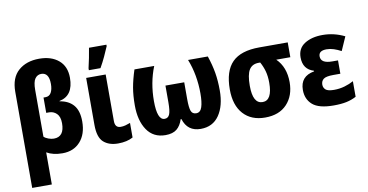

<svg xmlns="http://www.w3.org/2000/svg" viewBox="-91 -1037 2936 1531"><g transform="rotate(-10 1377.0 -271.0)"><path d="M285 -643Q348 -643 348 -551Q348 -507 333 -480.5Q318 -454 287 -454H271V-330H294Q330 -330 355.5 -305Q381 -280 381 -227Q381 -117 296 -117Q276 -117 252.5 -125.5Q229 -134 216 -147V-525Q216 -590 235 -616.5Q254 -643 285 -643ZM290 -765Q186 -765 121.5 -708.5Q57 -652 57 -538V240H216V-20Q267 10 344 10Q434 10 488 -50Q542 -110 542 -213Q542 -300 503 -345.5Q464 -391 392 -402V-405Q506 -428 506 -573Q506 -665 447 -715Q388 -765 290 -765Z M791 -549H633V-169Q633 -68 676.5 -29Q720 10 794 10Q866 10 915 -17V-135Q894 -127 875.5 -122Q857 -117 837 -117Q791 -117 791 -172ZM665 -606H759Q783 -648 802.5 -690Q822 -732 838 -770V-782H697Q693 -754 682.5 -701.5Q672 -649 665 -621Z M1618 -549H1458Q1484 -484 1496.5 -413Q1509 -342 1509 -270Q1509 -200 1496 -159.5Q1483 -119 1449 -119Q1418 -119 1407.5 -146.5Q1397 -174 1397 -243V-379H1245V-243Q1245 -175 1233.5 -147Q1222 -119 1193 -119Q1133 -119 1133 -273Q1133 -422 1184 -549H1024Q999 -472 988 -409Q977 -346 977 -266Q977 -142 1028.5 -66Q1080 10 1178 10Q1237 10 1269.5 -16.5Q1302 -43 1318 -94H1324Q1356 10 1463 10Q1561 10 1613 -65.5Q1665 -141 1665 -266Q1665 -344 1654 -409.5Q1643 -475 1618 -549Z M2225 -234Q2225 -357 2151 -429H2265V-549H2035Q1885 -549 1815 -478.5Q1745 -408 1745 -259Q1745 -131 1809 -60.5Q1873 10 1985 10Q2099 10 2162 -57.5Q2225 -125 2225 -234ZM1907 -260Q1907 -351 1931.5 -390Q1956 -429 2009 -429H2021Q2042 -391 2053 -351Q2064 -311 2064 -258Q2064 -115 1986 -115Q1907 -115 1907 -260Z M2635 -338H2588Q2496 -338 2496 -395Q2496 -441 2560 -441Q2589 -441 2618 -431.5Q2647 -422 2677 -406L2726 -517Q2641 -559 2548 -559Q2460 -559 2402.5 -522.5Q2345 -486 2345 -413Q2345 -316 2432 -290V-285Q2318 -265 2318 -154Q2318 -79 2369 -34.5Q2420 10 2539 10Q2600 10 2643 1Q2686 -8 2723 -28V-154Q2691 -136 2650 -124Q2609 -112 2564 -112Q2514 -112 2496 -128Q2478 -144 2478 -169Q2478 -198 2498.5 -214Q2519 -230 2578 -230H2635Z"/></g></svg>

Font: Noto Sans Display SemiCondensed Extra
Style: Regular
Weight: 800
Width: 4
Designer: Monotype Design Team
Foundry: Monotype Imaging Inc.
Version: Version 1.900